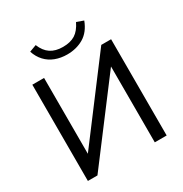

<svg xmlns="http://www.w3.org/2000/svg" viewBox="-205 -1065 1158 1218"><g transform="rotate(-30 374.0 -456.0)"><path d="M86 0V-705H172V-119H149L591 -705H663V0H576V-586H599L156 0ZM375 -760Q328 -760 288.5 -775Q249 -790 221 -820Q193 -850 179 -893L230 -912Q250 -862 285.5 -838.5Q321 -815 375 -815Q430 -815 465 -837Q500 -859 525 -911L575 -893Q548 -822 495.5 -791Q443 -760 375 -760Z"/></g></svg>

Font: Mulish Medium
Style: Regular
Weight: 500
Designer: Vernon Adams
Foundry: Vernon Adams
Version: Version 3.603; ttfautohint (v1.8.3)